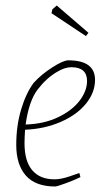

<svg xmlns="http://www.w3.org/2000/svg" viewBox="-20 -668 371 697"><path d="M71 -197Q69 -167 69 -148Q69 -83 97 -50Q125 -17 178 -17Q201 -17 232 -27.5Q263 -38 268 -40L272 -25Q252 -15 219.5 -3Q187 9 180 9Q109 9 74 -30.5Q39 -70 39 -142Q39 -211 56.5 -270Q74 -329 102 -367Q130 -398 170 -423.5Q210 -449 228 -449Q325 -449 325 -378Q325 -332 292 -291.5Q259 -251 200.5 -225.5Q142 -200 71 -197ZM73 -216Q140 -218 191 -242.5Q242 -267 269 -302.5Q296 -338 296 -374Q296 -424 239 -424Q215 -424 187 -407Q149 -385 117 -343.5Q85 -302 73 -216ZM167 -620 170 -634 186 -648 301 -549 292 -537Z"/></svg>

Font: Grenze Thin
Style: Italic
Weight: 250
Italic angle: -10°
Designer: Renata Polastri
Foundry: Omnibus-Type
Version: Version 1.002; ttfautohint (v1.8)